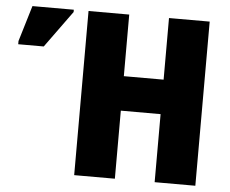

<svg xmlns="http://www.w3.org/2000/svg" viewBox="-51 -773 995 832"><g transform="rotate(5 446.5 -357.0)"><path d="M828 0V-714H651V-446H478V-714H301V0H478V-296H651V0ZM10 -544H121L237 -704V-714H57L10 -558Z"/></g></svg>

Font: Noto Sans Condensed Black
Style: Regular
Weight: 900
Width: 3
Designer: Monotype Design Team
Foundry: Monotype Imaging Inc.
Version: Version 2.013